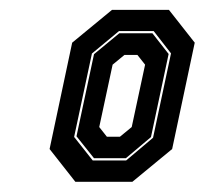

<svg xmlns="http://www.w3.org/2000/svg" viewBox="-20 -720 412 386"><path d="M131.5 -354.5 79.7 -420.4 125.1 -634.2 205.1 -700.1H319.7L371.5 -634.2L326.1 -420.4L246.1 -354.5ZM166.4 -397.4H233.6L287.7 -443.1L323.8 -612.7L289 -657.5H219.2L164.8 -612.4L129 -444.7ZM169 -401.9 133.8 -446 169 -611.1 219.8 -653.1H286.4L319 -611.5L283.5 -444.4L233 -401.9ZM194.9 -445.1H221.1L244.8 -464.6L271.7 -590L256.3 -609.5H230.1L206.4 -590L179.5 -464.6Z"/></svg>

Font: Tourney Condensed ExtraBold
Style: Italic
Weight: 800
Width: 3
Italic angle: -12°
Designer: Tyler Finck
Foundry: Etcetera Type Co
Version: Version 1.010; ttfautohint (v1.8.3)